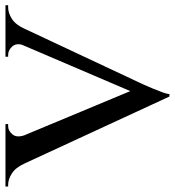

<svg xmlns="http://www.w3.org/2000/svg" viewBox="0 -652 654 719"><g transform="rotate(-90 327.5 -293.0)"><path d="M325 14 44 -594H153L356 -107ZM325 14 319 -71 544 -597H611L376 -96Q375 -94 369 -81Q363 -68 355.5 -49.5Q348 -31 341.5 -14Q335 3 334 14ZM516 -529Q527 -558 513 -574Q499 -590 481 -590H474V-600H667V-590Q667 -590 663 -590Q659 -590 659 -590Q638 -590 616 -576Q594 -562 579 -529ZM180 -529H74Q59 -562 37 -576Q15 -590 -5 -590Q-5 -590 -8.5 -590Q-12 -590 -12 -590V-600H222V-590H214Q197 -590 183.5 -574Q170 -558 180 -529Z"/></g></svg>

Font: Cinzel Eorzea
Style: Regular
Weight: 500
Designer: Natanael Gama
Version: Version 2.000